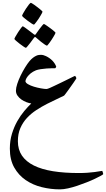

<svg xmlns="http://www.w3.org/2000/svg" viewBox="-20 -893 772 1400"><path d="M141.1 -778.3Q141.1 -782.2 149.7 -797.4Q158.2 -812.5 168.9 -829.3Q179.7 -846.2 190.4 -859.4Q201.2 -872.6 205.1 -872.6Q206.5 -872.6 213.6 -868.4Q220.7 -864.3 230 -857.7Q239.3 -851.1 249.8 -843Q260.3 -835 269.3 -827.9Q278.3 -820.8 284.2 -814.9Q290 -809.1 290 -807.1Q290 -804.7 285.9 -797.1Q281.7 -789.6 275.6 -778.8Q269.5 -768.1 261.7 -756.3Q253.9 -744.6 246.8 -735.4Q239.7 -726.1 234.4 -719.7Q229 -713.4 227.1 -713.4Q223.1 -713.4 209.2 -722.4Q195.3 -731.4 180.2 -742.9Q165 -754.4 153.1 -764.6Q141.1 -774.9 141.1 -778.3ZM168.9 -544.4Q165 -544.4 151.6 -553.5Q138.2 -562.5 123.3 -574Q108.4 -585.4 96.7 -595.9Q85 -606.4 85 -608.9Q85 -612.8 93.5 -627.7Q102.1 -642.6 112.5 -658.9Q123 -675.3 133.1 -688.5Q143.1 -701.7 146.5 -701.7Q148.4 -701.7 161.4 -692.4Q174.3 -683.1 189 -671.9L227.5 -642.6Q231.9 -639.2 235.8 -639.2Q237.8 -639.2 241.2 -644.5Q255.9 -664.6 267.6 -681.2Q277.8 -695.3 287.6 -706.8Q297.4 -718.3 300.3 -718.3Q301.8 -718.3 308.6 -714.1Q315.4 -710 325 -703.1Q334.5 -696.3 345 -688.7Q355.5 -681.2 364.3 -674.1Q373 -667 378.9 -661.4Q384.8 -655.8 384.8 -653.8Q384.8 -651.4 380.6 -643.6Q376.5 -635.7 370.1 -625.2Q363.8 -614.7 356.2 -603Q348.6 -591.3 341.6 -582Q334.5 -572.8 329.3 -566.4Q324.2 -560.1 323.2 -560.1Q317.9 -560.1 305.2 -569.1Q292.5 -578.1 278.3 -588.9Q261.7 -601.6 243.2 -618.7Q239.3 -623 235.8 -623Q231.9 -623 227.5 -616.7L200.7 -580.6Q189.9 -566.9 180.7 -555.7Q171.4 -544.4 168.9 -544.4ZM732.4 376Q732.4 379.4 715.8 388.4Q699.2 397.5 672.9 410.2Q646.5 422.9 612.5 436.3Q578.6 449.7 543.9 461.4Q509.3 473.1 475.8 480.5Q442.4 487.8 417 487.8Q350.1 487.8 284.7 471.7Q219.2 455.6 167.2 419.9Q115.2 384.3 83.5 327.9Q51.8 271.5 51.8 190.9Q51.8 132.8 67.1 82.5Q82.5 32.2 106 -9.3Q129.4 -50.8 157 -83.5Q184.6 -116.2 208 -138.7Q192.4 -140.6 172.9 -147.9Q153.3 -155.3 136.2 -167.2Q119.1 -179.2 107.7 -195.6Q96.2 -211.9 96.2 -231.9Q96.2 -252 105.7 -281.2Q115.2 -310.5 130.1 -341.3Q145 -372.1 162.4 -400.4Q179.7 -428.7 194.8 -446.8Q208.5 -462.9 220.9 -472.2Q233.4 -481.4 243.9 -486.3Q254.4 -491.2 263.2 -492.2Q272 -493.2 277.8 -493.2Q295.9 -493.2 314.9 -483.9Q327.6 -478 339.8 -469.5Q352.1 -460.9 362.1 -450.7Q372.1 -440.4 379.2 -429Q386.2 -417.5 390.1 -407.2Q388.7 -403.8 387.2 -401.4Q384.8 -395.5 382.3 -395.5Q377 -395.5 359.6 -395.3Q342.3 -395 320.3 -393.6Q298.3 -392.1 276.9 -388.7Q255.4 -385.3 242.2 -380.4Q218.8 -370.6 204.1 -358.4Q189.5 -346.2 180.7 -334.5Q171.9 -322.8 168.7 -313.7Q165.5 -304.7 165.5 -302.2Q165.5 -290 183.8 -279.3Q202.1 -268.6 227.3 -261Q252.4 -253.4 278.3 -248.8Q304.2 -244.1 318.4 -244.1Q326.2 -244.1 344.7 -252.4Q356.9 -257.8 375.5 -266.6Q394 -275.4 413.8 -284.9Q433.6 -294.4 453.6 -304.2Q473.6 -314 489.7 -322Q505.9 -330.1 516.1 -335Q526.4 -339.8 527.3 -339.8Q527.8 -339.8 529.5 -337.4Q531.2 -335 532.7 -332.3Q534.2 -329.6 535.6 -326.7Q537.1 -323.7 537.1 -322.8Q537.1 -321.3 530.8 -311.8Q524.4 -302.2 514.9 -288.3Q505.4 -274.4 494.1 -258.8Q482.9 -243.2 472.9 -229.2Q462.9 -215.3 455.8 -206.1Q448.7 -196.8 447.3 -195.8Q418.5 -181.2 387.5 -167Q356.4 -152.8 324.2 -136.2Q283.7 -115.7 244.9 -90.3Q206.1 -64.9 176.3 -32.7Q146.5 -0.5 128.4 41Q110.4 82.5 110.4 136.7Q110.4 197.8 140.1 241.7Q169.9 285.6 227.1 314Q284.2 342.3 366.7 355.5Q449.2 368.7 554.2 368.7Q589.8 368.7 619.4 366.5Q648.9 364.3 671.1 361.3Q693.4 358.4 707.3 355.7Q721.2 353 725.1 353Q725.6 353 727.1 356.4Q728.5 359.9 729.7 364Q731 368.2 731.7 371.8Q732.4 375.5 732.4 376Z"/></svg>

Font: Accordance
Style: Bold-Italic
Weight: 700
Italic angle: -11°
Version: Version 1.2 (build January 31, 2020) Miklal Software Solutio